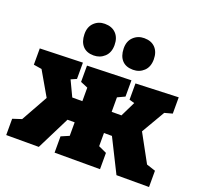

<svg xmlns="http://www.w3.org/2000/svg" viewBox="-135 -953 1167 1108"><g transform="rotate(20 448.5 -399.0)"><path d="M11 0V-100L66 -118L157 -281L72 -428L22 -436V-536L284 -544V-444L250 -429L295 -334H357V-417L312 -436V-536L582 -544V-444L537 -423V-334H597L642 -426L610 -435V-535L872 -545V-445L824 -432L740 -288L833 -118L888 -100V0H688L586 -204H537V-123L587 -100V0H308V-100L357 -121V-204H313L211 0ZM569 -604Q525 -604 501.5 -629.5Q478 -655 477 -701Q476 -746 503 -772Q530 -798 569 -798Q613 -798 637.5 -772Q662 -746 662 -701Q662 -655 635 -629.5Q608 -604 569 -604ZM327 -604Q284 -604 260.5 -629.5Q237 -655 236 -701Q235 -746 261.5 -772Q288 -798 327 -798Q371 -798 396 -772Q421 -746 421 -701Q421 -655 393.5 -629.5Q366 -604 327 -604Z"/></g></svg>

Font: Bitter Black
Style: Regular
Weight: 900
Designer: Sol Matas, and Bitter project Authors
Foundry: Sol Matas
Version: Version 2.001